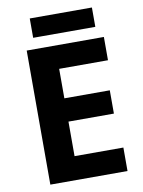

<svg xmlns="http://www.w3.org/2000/svg" viewBox="-95 -942 750 1007"><g transform="rotate(-10 280.0 -438.5)"><path d="M501 0H90V-714H501V-590H241V-433H483V-309H241V-125H501ZM466 -877V-774H135V-877Z"/></g></svg>

Font: Noto Sans Armenian
Style: Bold
Weight: 700
Version: Version 2.007